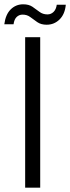

<svg xmlns="http://www.w3.org/2000/svg" viewBox="-34 -873 326 893"><path d="M83 0V-700H153V0ZM183 -758Q157 -758 139.5 -770Q122 -782 107 -793.5Q92 -805 71 -805Q55 -805 43.5 -794Q32 -783 29 -760H-14Q-8 -806 16 -829.5Q40 -853 74 -853Q100 -853 117 -841.5Q134 -830 149.5 -818Q165 -806 187 -806Q203 -806 215 -817.5Q227 -829 230 -851H272Q268 -807 243 -782.5Q218 -758 183 -758Z"/></svg>

Font: DM Sans 10pt Light
Style: Regular
Weight: 300
Version: Version 4.004;gftools[0.9.30]